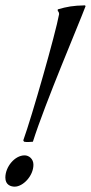

<svg xmlns="http://www.w3.org/2000/svg" viewBox="-36 -690 340 718"><path d="M284 -667 282 -670C236 -669 215 -665 180 -655V-649C183 -647 185 -642 185 -637C172 -565 83 -253 51 -165L54 -160C65 -158 75 -159 87 -160C134 -308 259 -600 284 -667ZM56 -109C19 -109 -16 -66 -16 -26C-16 2 5 8 19 8C50 8 89 -32 89 -74C89 -96 72 -109 56 -109Z"/></svg>

Font: Romanesco
Style: Regular
Weight: 400
Designer: Astigmatic (AOETI)
Foundry: Astigmatic (AOETI)
Version: Version 1.000